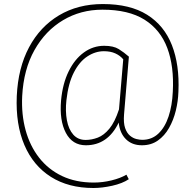

<svg xmlns="http://www.w3.org/2000/svg" viewBox="-20 -709 969 950"><path d="M862.8 -255.4Q861.3 -208.5 849.9 -161.6Q838.4 -114.7 816.4 -75.9Q794.4 -37.1 761.2 -13.7Q728 9.8 682.1 9.8Q633.3 9.8 603 -20.3Q572.8 -50.3 567.4 -102.5Q513.2 9.8 404.8 9.8Q338.4 9.8 305.9 -51.5Q273.4 -112.8 282.2 -212.9Q290 -295.4 319.6 -355.7Q349.1 -416 394.8 -449.2Q440.4 -482.4 495.6 -482.4Q541.5 -482.4 567.6 -466.1Q593.8 -449.7 617.7 -428.7L593.8 -143.1Q590.3 -100.6 599.1 -75.4Q607.9 -50.3 623.3 -37.6Q638.7 -24.9 655.3 -21Q671.9 -17.1 683.6 -17.1Q731 -17.1 763.7 -48.1Q796.4 -79.1 814.2 -133.1Q832 -187 835 -255.4Q841.8 -379.9 807.9 -470.9Q773.9 -562 695.1 -611.6Q616.2 -661.1 486.8 -661.1Q379.4 -661.1 292 -609.1Q204.6 -557.1 150.6 -461.2Q96.7 -365.2 89.8 -233.4Q85.4 -142.6 106.7 -64.9Q127.9 12.7 173.3 71Q218.8 129.4 286.9 161.9Q355 194.3 444.3 194.3Q487.3 194.3 531.5 183.6Q575.7 172.9 605.5 155.3L617.2 177.7Q585.9 198.7 535.6 210Q485.4 221.2 442.4 221.2Q318.8 221.2 231.7 166Q144.5 110.8 100.8 8.8Q57.1 -93.3 63 -233.4Q69.3 -373 123.8 -475.1Q178.2 -577.1 272 -633.1Q365.7 -689 488.8 -689Q623.5 -689 708 -636Q792.5 -583 830.6 -485.6Q868.7 -388.2 862.8 -255.4ZM308.6 -212.9Q302.7 -158.7 311 -114Q319.3 -69.3 342.5 -43Q365.7 -16.6 403.8 -16.6Q433.6 -16.6 463.9 -28.1Q494.1 -39.6 521.2 -72.3Q548.3 -105 568.8 -168L589.8 -415.5Q574.2 -434.1 550.5 -444.8Q526.9 -455.6 494.1 -455.6Q451.7 -455.6 412.4 -429.9Q373 -404.3 345.5 -350.6Q317.9 -296.9 308.6 -212.9Z"/></svg>

Font: Vazirmatn UI Thin
Style: Regular
Weight: 100
Designer: Saber Rastikerdar
Foundry: Saber Rastikerdar
Version: Version 33.003